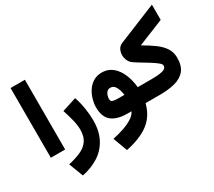

<svg xmlns="http://www.w3.org/2000/svg" viewBox="-169 -1035 1828 1637"><g transform="rotate(-30 744.5 -216.5)"><path d="M206.5 -687V-0.5H65.4V-687Z M226.6 267.1 172.9 126.5Q241.7 111.3 293.7 88.4Q345.7 65.4 374.5 24.7Q403.3 -16.1 403.3 -84Q403.3 -128.9 388.4 -186.3Q373.5 -243.7 357.4 -291.5L498.5 -337.4Q518.1 -282.7 528.3 -219Q538.6 -155.3 538.6 -96.7Q538.6 9.8 499 84.2Q459.5 158.7 389.2 203.6Q318.8 248.5 226.6 267.1Z M803.2 -413.1Q851.1 -413.1 887.5 -391.1Q923.8 -369.1 949 -331.8Q974.1 -294.4 988.8 -247.6Q1003.4 -200.7 1007.8 -151.4H1040V0H998Q967.8 116.2 883.3 178Q798.8 239.7 660.6 267.1L608.4 126.5Q667.5 114.7 720 96.4Q772.5 78.1 809.6 53.7Q846.7 29.3 858.9 0H819.3Q719.7 0 666.7 -42Q613.8 -84 613.8 -179.7Q613.8 -215.8 625 -256.3Q636.2 -296.9 659.4 -332.5Q682.6 -368.2 718.5 -390.6Q754.4 -413.1 803.2 -413.1ZM819.3 -151.4H877.4Q874.5 -171.9 866.9 -198.5Q859.4 -225.1 844 -244.6Q828.6 -264.2 802.2 -264.2Q781.2 -264.2 768.6 -251Q755.9 -237.8 750.5 -219.5Q745.1 -201.2 745.1 -185.5Q745.1 -161.1 766.6 -156.2Q788.1 -151.4 819.3 -151.4Z M1209 -446.8Q1275.9 -408.2 1324.5 -372.3Q1373 -336.4 1399.2 -295.4Q1425.3 -254.4 1425.3 -200.2Q1425.3 -120.1 1388.7 -76.7Q1352.1 -33.2 1287.6 -16.6Q1223.1 0 1139.6 0H1020.5V-151.4H1139.2Q1213.9 -151.4 1252.7 -161.1Q1291.5 -170.9 1291.5 -202.1Q1291.5 -215.3 1267.3 -234.6Q1243.2 -253.9 1207.3 -276.4Q1171.4 -298.8 1134.5 -320.8Q1097.7 -342.8 1072.3 -360.8Q1051.3 -376 1040 -401.6Q1028.8 -427.2 1028.8 -454.1Q1028.8 -482.9 1042 -508.3Q1055.2 -533.7 1082.5 -544.4L1464.4 -700.2V-550.3Z"/></g></svg>

Font: Vazirmatn UI NL Black
Style: Regular
Weight: 900
Designer: Saber Rastikerdar
Foundry: Saber Rastikerdar
Version: Version 33.003